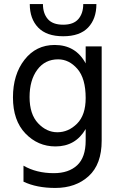

<svg xmlns="http://www.w3.org/2000/svg" viewBox="-20 -736 589 948"><path d="M482 -41Q482 75 418 133.5Q354 192 253 192Q161 192 96 161V82Q160 119 246 119Q319 119 361 80Q403 41 403 -42V-99Q353 -13 254 -13Q167 -13 105.5 -77Q44 -141 44 -255Q44 -368 101 -441Q158 -514 250 -514Q354 -514 403 -423V-507H482ZM126 -257Q126 -172 168 -127.5Q210 -83 263 -83Q318 -83 360.5 -125.5Q403 -168 403 -252Q403 -349 362 -396Q321 -443 267 -443Q202 -443 164 -391.5Q126 -340 126 -257ZM456 -716Q456 -643 415 -600Q374 -557 292 -557Q210 -557 168.5 -600Q127 -643 127 -716H192Q192 -670 216 -642Q240 -614 292 -614Q343 -614 367 -642Q391 -670 391 -716Z"/></svg>

Font: Hind Siliguri
Style: Regular
Weight: 400
Designer: Jyotish Sonowal
Foundry: Indian Type Foundry
Version: Version 1.001;PS 1.0;hotconv 1.0.86;makeotf.lib2.5.63406; tt